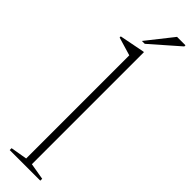

<svg xmlns="http://www.w3.org/2000/svg" viewBox="-297 -844 830 830"><g transform="rotate(45 118.0 -429.0)"><path d="M130.5 -24.5 206.5 -11.5V0H19.5V-11.5L95.5 -24.5V-655L11.5 -680V-687L126.5 -709.5H130.5ZM90 -737.5 185 -857.5H236.5V-850.5L107.5 -737.5Z"/></g></svg>

Font: Newsreader Text ExtraLight
Style: Regular
Weight: 275
Designer: Hugues Gentile
Foundry: Production Type
Version: Version 1.001